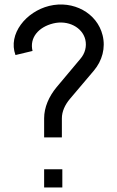

<svg xmlns="http://www.w3.org/2000/svg" viewBox="-20 -824 516 844"><path d="M393 -514C429 -557 445 -613 431 -669C407 -767 302 -824 196 -798C95 -773 14 -675 48 -582L123 -600C109 -658 149 -705 214 -721C279 -737 342 -704 355 -650C362 -620 354 -589 333 -565L229 -441C195 -400 174 -352 174 -304V-220H252V-304C252 -333 265 -363 288 -390L393 -514ZM254 -80H174V0H254Z"/></svg>

Font: Gauge
Style: Regular
Weight: 400
Designer: Daniel Pimley
Foundry: Daniel Pimley
Version: Version 1.004;PS 001.001;hotconv 1.0.56